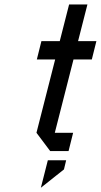

<svg xmlns="http://www.w3.org/2000/svg" viewBox="-20 -687 458 873"><path d="M229.2 -83.3H312.5L291.7 0H208.3L145.8 -83.3L230.8 -416.7H147.5L168.3 -500H251.7L294.2 -666.7H377.5L335 -500H418.3L397.5 -416.7H314.2ZM197.5 41.7H280.8L270.8 83.3L165.8 166.7Z"/></svg>

Font: Yulong
Style: Italic
Weight: 400
Italic angle: -14.25°
Designer: GGBotNet
Foundry: f0n7.com
Version: 1.00